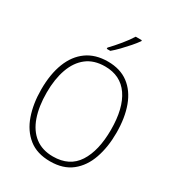

<svg xmlns="http://www.w3.org/2000/svg" viewBox="-222 -1147 1116 1222"><g transform="rotate(30 335.5 -536.0)"><path d="M612 -424Q612 -320 583 -236.5Q554 -153 493 -104.5Q432 -56 336 -56Q239 -56 178 -105Q117 -154 88 -237.5Q59 -321 59 -425Q59 -538 91 -620Q123 -702 185.5 -746.5Q248 -791 339 -791Q430 -791 490.5 -745.5Q551 -700 581.5 -617.5Q612 -535 612 -424ZM99 -425Q99 -324 125 -249Q151 -174 204 -133Q257 -92 336 -92Q457 -92 514.5 -181Q572 -270 572 -424Q572 -582 512.5 -668.5Q453 -755 339 -755Q258 -755 205 -714Q152 -673 125.5 -598.5Q99 -524 99 -425ZM457 -1009Q441 -986 417 -958.5Q393 -931 367 -904Q341 -877 317 -857H291V-866Q323 -899 357 -940.5Q391 -982 412 -1016H457Z"/></g></svg>

Font: Noto Sans Malayalam UI SemiCondensed ExtraLight
Style: Regular
Weight: 200
Width: 4
Designer: Jelle Bosma - Monotype Design Team
Foundry: Monotype Imaging Inc.
Version: Version 2.104; ttfautohint (v1.8.4.7-5d5b)